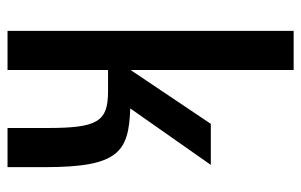

<svg xmlns="http://www.w3.org/2000/svg" viewBox="-165 -635 800 510"><g transform="rotate(90 235.0 -380.0)"><path d="M268 -326 418 -540H309L166 -327V-760H62V0H166V-267H222C303 -267 320 -240 320 -105V0H424V-99C424 -295 384 -322 268 -326Z"/></g></svg>

Font: Kathrein 67 Medium Condensed
Style: Regular
Weight: 500
Width: 3
Designer: Lazydogs Typefoundry, based on Open Sans by Ascender Corporation
Foundry: Lazydogs Typefoundry
Version: Version 1.003;PS 001.003;hotconv 1.0.88;makeotf.lib2.5.64775